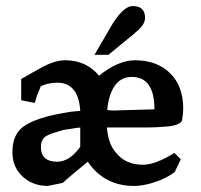

<svg xmlns="http://www.w3.org/2000/svg" viewBox="-20 -612 665 634"><path d="M338 -431H292L352 -534Q389 -592 418 -592Q459 -592 459 -553Q459 -529 426 -504H427ZM245 -246Q239 -339 169 -339Q154 -339 135 -335H136Q118 -330 114 -326Q113 -323 111.5 -319Q110 -315 109 -313L102 -296L95 -272L50 -281V-351Q64 -359 83 -370Q102 -381 121 -391Q162 -413 195 -413Q265 -413 307 -362Q370 -413 426 -413Q498 -413 541.5 -370.5Q585 -328 585 -253Q585 -237 581 -214Q573 -197 527 -194Q495 -191 465 -191H333Q335 -165 342.5 -143.5Q350 -122 363 -108Q394 -68 452 -68Q493 -68 556 -107L577 -86L557 -44Q531 -24 492.5 -11Q454 2 423 2Q372 2 333.5 -19Q295 -40 270 -78Q248 -60 227.5 -43Q207 -26 187 -8L147 0Q145 1 141 1Q139 1 138 2Q91 2 58 -26Q21 -58 21 -109Q21 -158 46 -184Q55 -194 72.5 -203.5Q90 -213 112.5 -220.5Q135 -228 161.5 -233.5Q188 -239 214 -243ZM490 -251Q490 -358 415 -358Q380 -358 359.5 -329.5Q339 -301 334 -249Q343 -247 356 -247Q369 -247 384 -248ZM245 -191Q241 -190 235 -190L190 -183Q172 -178 155 -172.5Q138 -167 127 -159Q115 -147 115 -127Q115 -78 169 -78Q209 -78 245 -127Z"/></svg>

Font: New Athena Unicode
Style: Bold
Weight: 700
Designer: J. Rusten 1997; rev. by R. Hancock 2001, 2002, rev. by D. Mastronarde 2002-2021
Foundry: Society for Classical Studies (formerly American Philological Association)
Version: Version 5.008